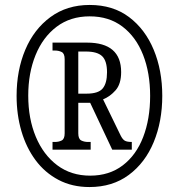

<svg xmlns="http://www.w3.org/2000/svg" viewBox="-20 -745 722 775"><path d="M341 10Q271 10 216 -19Q161 -48 123.5 -98.5Q86 -149 66.5 -215.5Q47 -282 47 -358Q47 -461 82 -544Q117 -627 183.5 -676Q250 -725 342 -725Q436 -725 501 -676Q566 -627 600.5 -544Q635 -461 635 -358Q635 -255 600.5 -171.5Q566 -88 500 -39Q434 10 341 10ZM344 -36Q421 -36 475.5 -77.5Q530 -119 558 -192Q586 -265 586 -358Q586 -451 557.5 -523.5Q529 -596 474.5 -637.5Q420 -679 342 -679Q264 -679 208.5 -637Q153 -595 123.5 -522.5Q94 -450 94 -359Q94 -266 124.5 -193Q155 -120 211 -78Q267 -36 344 -36ZM192 -141V-172H202Q217 -172 229 -178Q241 -184 241 -207V-506Q241 -529 229 -535Q217 -541 202 -541H192V-573H331Q469 -573 469 -454Q469 -406 446.5 -380.5Q424 -355 396 -344L467 -198Q475 -182 484 -177Q493 -172 512 -172V-141H433L344 -330H296V-207Q296 -184 308 -178Q320 -172 335 -172H346V-141ZM330 -367Q377 -367 394.5 -388Q412 -409 412 -453Q412 -499 392.5 -518Q373 -537 327 -537H296V-367Z"/></svg>

Font: Noto Serif Myanmar ExtraCondensed SemiBold
Style: Regular
Weight: 600
Width: 2
Designer: Ben Mitchell and the Monotype Design Team
Foundry: Monotype Imaging Inc.
Version: Version 2.106; ttfautohint (v1.8.4.7-5d5b)